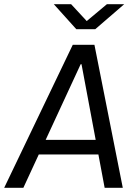

<svg xmlns="http://www.w3.org/2000/svg" viewBox="-40 -901 660 921"><path d="M-20 0 309 -686H413L549 0H462L432 -160H146L72 0ZM419 -230 351 -593H347L179 -230ZM326 -761 218 -881H301L376 -800L473 -881H556L417 -761Z"/></svg>

Font: Chivo Mono Medium Light
Style: Italic
Weight: 300
Italic angle: -8.05°
Monospace: yes
Version: Version 1.008